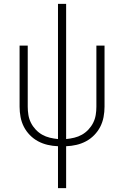

<svg xmlns="http://www.w3.org/2000/svg" viewBox="-20 -755 640 990"><path d="M279 215V-1Q252 -2 226 -8Q200 -14 176.5 -26.5Q153 -39 134 -58.5Q115 -78 103 -101.5Q91 -125 86 -151.5Q81 -178 81 -205V-520H123V-205Q123 -183 126.5 -162Q130 -141 139.5 -122Q149 -103 164 -87Q179 -71 197.5 -60.5Q216 -50 237 -45Q258 -40 279 -38V-735H321V-38Q342 -40 363 -45Q384 -50 402.5 -60.5Q421 -71 436 -87Q451 -103 460.5 -122Q470 -141 473.5 -162Q477 -183 477 -205V-520H519V-205Q519 -178 514 -151.5Q509 -125 497 -101.5Q485 -78 466 -58.5Q447 -39 423.5 -26.5Q400 -14 374 -8Q348 -2 321 -1V215Z"/></svg>

Font: Iosevka Extralight Extended
Style: Regular
Weight: 200
Width: 7
Monospace: yes
Designer: Belleve Invis
Foundry: Belleve Invis
Version: Version 32.5.0; ttfautohint (v1.8.4)